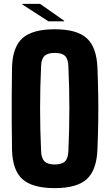

<svg xmlns="http://www.w3.org/2000/svg" viewBox="-20 -961 567 991"><path d="M263 10Q147 10 95.5 -36.5Q44 -83 42 -191Q41 -266 40.5 -333.5Q40 -401 40.5 -468Q41 -535 42 -610Q44 -717 95.5 -763.5Q147 -810 263 -810Q377 -810 428 -763.5Q479 -717 483 -610Q486 -535 487 -467.5Q488 -400 487 -333Q486 -266 483 -191Q479 -83 428 -36.5Q377 10 263 10ZM263 -112Q300 -112 316 -128.5Q332 -145 333 -183Q343 -401 333 -618Q332 -656 316 -672Q300 -688 263 -688Q226 -688 209.5 -672Q193 -656 192 -618Q182 -401 192 -183Q193 -145 209.5 -128.5Q226 -112 263 -112ZM95 -938V-941H187L311 -854V-851H230Z"/></svg>

Font: Big Shoulders Text Black
Style: Regular
Weight: 900
Designer: Patric King
Foundry: XO Type Co
Version: Version 1.000; ttfautohint (v1.8.2)